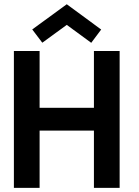

<svg xmlns="http://www.w3.org/2000/svg" viewBox="-20 -906 672 926"><path d="M433 -276H171V0H47V-660H171V-386H433V-660H557V0H433ZM184 -700 135.5 -764 302 -885.5 468 -763.5 420 -699.5 302 -786Z"/></svg>

Font: League Spartan Thin SemiBold
Style: Regular
Weight: 600
Version: Version 2.002